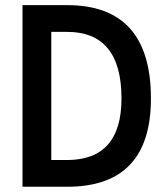

<svg xmlns="http://www.w3.org/2000/svg" viewBox="-20 -713 626 733"><path d="M168.9 0V-102.1H236.3Q339.8 -102.1 391.8 -160.9Q443.8 -219.7 443.8 -336.9Q443.8 -464.4 391.8 -527.8Q339.8 -591.3 236.3 -591.3H170.9L159.2 -693.4H236.3Q556.2 -693.4 556.2 -336.9Q556.2 0 236.3 0ZM65.9 0V-693.4H175.8V0Z"/></svg>

Font: Cascadia Code Medium
Style: Regular
Weight: 500
Monospace: yes
Designer: Aaron Bell
Foundry: Saja Typeworks
Version: Version 2407.024